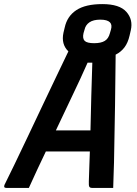

<svg xmlns="http://www.w3.org/2000/svg" viewBox="-51 -918 671 938"><path d="M90 0H-20Q-35 0 -29 -15Q-11 -51 18.5 -112Q48 -173 83.5 -248Q119 -323 155.5 -400Q192 -477 225.5 -547Q259 -617 283 -667Q247 -702 259 -758L265 -783Q277 -839 322 -868.5Q367 -898 449 -898Q533 -898 566.5 -860Q600 -822 588 -770L582 -744Q574 -709 557 -686.5Q540 -664 514 -651Q513 -536 511 -403.5Q509 -271 506 -125Q505 -95 504 -63.5Q503 -32 502 0H399Q389 0 385.5 -5.5Q382 -11 383 -32Q384 -70 385.5 -106.5Q387 -143 388 -178H173Q153 -136 132 -91.5Q111 -47 90 0ZM439 -822Q405 -822 386 -809Q367 -796 362 -773L357 -756Q351 -730 363 -718Q375 -707 409 -707Q442 -707 460.5 -718Q479 -729 486 -756L491 -773Q498 -797 486 -809Q473 -822 439 -822ZM377 -612Q344 -537 304.5 -455Q265 -373 222 -281H391Q393 -368 395 -449Q397 -530 400 -612Z"/></svg>

Font: Recursive Mn Lnr St SmB
Style: Italic
Weight: 600
Italic angle: -15°
Monospace: yes
Version: Version 1.079;hotconv 1.0.112;makeotfexe 2.5.65598; ttfautoh